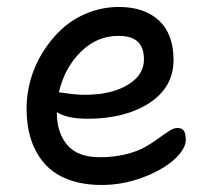

<svg xmlns="http://www.w3.org/2000/svg" viewBox="-20 -521 606 551"><path d="M272 9.8Q216.8 9.8 174.8 -6.3Q132.8 -22.5 107.2 -52.2Q81.5 -82 68.8 -121.6Q56.2 -161.1 56.2 -210Q56.2 -251 67.9 -292.5Q79.6 -334 102.8 -371.3Q126 -408.7 157.5 -437.7Q189 -466.8 231.7 -483.9Q274.4 -501 321.8 -501Q394 -501 436 -462.2Q478 -423.3 478 -349.1Q478 -270.5 408.4 -225.3Q338.9 -180.2 231 -180.2Q171.9 -180.2 143.1 -199.2V-198.2Q143.1 -140.1 172.9 -105Q202.6 -69.8 267.1 -69.8Q307.1 -69.8 341.3 -78.4Q375.5 -86.9 397 -99.4Q418.5 -111.8 435.3 -124.3Q452.1 -136.7 465.6 -145.3Q479 -153.8 488.8 -153.8Q502 -153.8 507.6 -145.8Q513.2 -137.7 513.2 -120.1Q513.2 -93.3 480 -63.2Q446.8 -33.2 389.6 -11.7Q332.5 9.8 272 9.8ZM319.8 -418Q257.8 -418 211.4 -371.8Q165 -325.7 148.9 -255.9Q153.3 -255.9 176.8 -252.4Q200.2 -249 224.1 -249Q298.8 -249 345.9 -277.1Q393.1 -305.2 393.1 -350.1Q393.1 -384.3 375.5 -401.1Q357.9 -418 319.8 -418Z"/></svg>

Font: Shantell Sans Normal
Style: Regular
Weight: 400
Designer: Stephen Nixon, Anya Danilova, Shantell Martin
Foundry: Arrow Type
Version: Version 1.006;[559af2be0]